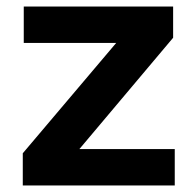

<svg xmlns="http://www.w3.org/2000/svg" viewBox="-20 -570 587 590"><path d="M50 -99 337 -438H53V-550H512V-454L224 -112H517V0H50Z"/></svg>

Font: Oakes Grotesk
Style: Bold
Weight: 600
Designer: Samuel Oakes
Foundry: Samuel Oakes
Version: Version 1.000;PS 001.000;hotconv 1.0.88;makeotf.lib2.5.64775